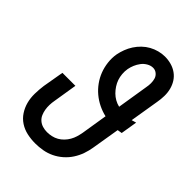

<svg xmlns="http://www.w3.org/2000/svg" viewBox="-221 -838 941 941"><g transform="rotate(45 250.0 -367.5)"><path d="M203 8Q174 8 146.5 2Q119 -4 96 -19Q73 -34 58 -57Q43 -80 36 -106.5Q29 -133 29.5 -162.5Q30 -192 34 -221L53 -331H143L123 -207Q120 -191 119.5 -175Q119 -159 121.5 -144Q124 -129 130 -115Q136 -101 147.5 -91Q159 -81 174 -76.5Q189 -72 205 -72Q205 -72 205 -72Q205 -72 205 -72Q220 -72 236 -75.5Q252 -79 266 -87Q280 -95 291.5 -107Q303 -119 311 -133Q319 -147 323.5 -162Q328 -177 331 -193L353 -330Q326 -336 300.5 -348.5Q275 -361 253.5 -379Q232 -397 215.5 -420Q199 -443 189 -469Q179 -495 175.5 -524.5Q172 -554 177 -583Q181 -603 188.5 -623Q196 -643 208 -661.5Q220 -680 236 -695.5Q252 -711 271 -721.5Q290 -732 311 -737.5Q332 -743 352 -743Q375 -743 396.5 -737Q418 -731 435.5 -718.5Q453 -706 464.5 -688Q476 -670 481.5 -648.5Q487 -627 486.5 -604Q486 -581 482 -559L457 -407Q463 -409 469 -410.5Q475 -412 481 -414L467 -328Q461 -327 455 -326Q449 -325 443 -324L419 -179Q415 -154 406.5 -129.5Q398 -105 383.5 -82.5Q369 -60 348.5 -42Q328 -24 304 -12.5Q280 -1 254 3.5Q228 8 203 8ZM367 -410 393 -572Q396 -587 396 -602Q396 -617 392 -630.5Q388 -644 376.5 -653.5Q365 -663 350 -663Q334 -663 318.5 -654Q303 -645 292.5 -631Q282 -617 275.5 -601.5Q269 -586 266 -570Q263 -552 264.5 -534Q266 -516 271.5 -500Q277 -484 286.5 -469.5Q296 -455 308 -443Q320 -431 335 -422.5Q350 -414 367 -410Z"/></g></svg>

Font: Iosevka Curly Medium Oblique
Style: Regular
Weight: 500
Italic angle: -9°
Monospace: yes
Designer: Belleve Invis
Foundry: Belleve Invis
Version: Version 11.1.0; ttfautohint (v1.8.3)